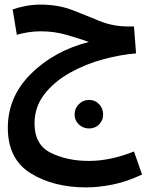

<svg xmlns="http://www.w3.org/2000/svg" viewBox="-20 -543 664 834"><path d="M597 215 562 115Q459 156 366 156Q272 156 201 121Q130 86 130 -6Q130 -79 173 -134Q216 -189 284 -227Q352 -265 428.5 -285.5Q505 -306 571 -311L562 -428H539Q470 -428 412 -452Q354 -476 293.5 -499.5Q233 -523 155 -523Q123 -523 91.5 -517Q60 -511 35 -502L53 -392Q74 -398 100.5 -402.5Q127 -407 157 -407Q216 -407 269 -391.5Q322 -376 366 -361Q213 -321 113.5 -221.5Q14 -122 14 12Q14 148 113 209.5Q212 271 355 271Q408 271 470 258.5Q532 246 597 215ZM367 15Q393 15 410.5 -2.5Q428 -20 428 -46Q428 -72 410.5 -90.5Q393 -109 367 -109Q341 -109 322.5 -90.5Q304 -72 304 -46Q304 -20 322.5 -2.5Q341 15 367 15Z"/></svg>

Font: Noto Sans Arabic UI SemiCondensed Semi
Style: Regular
Weight: 600
Width: 4
Designer: Nadine Chahine - Monotype Design Team
Foundry: Monotype Imaging Inc.
Version: Version 1.900